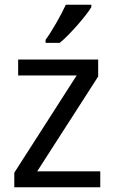

<svg xmlns="http://www.w3.org/2000/svg" viewBox="-20 -786 481 806"><path d="M400.9 0H40V-61L301.8 -469.2H56.2V-536.1H392.1V-464.8L136.2 -66.9H400.9ZM171.4 -619.1Q182.1 -633.3 193.6 -651.9Q205.1 -670.4 216.6 -690.2Q228 -710 238.3 -729.7Q248.5 -749.5 256.3 -766.1H363.3V-755.9Q355.5 -742.7 340.1 -722.9Q324.7 -703.1 305.9 -681.6Q287.1 -660.2 267.3 -639.9Q247.6 -619.6 230.5 -606H171.4Z"/></svg>

Font: Droid Sans
Style: Regular
Weight: 400
Foundry: Ascender Corporation
Version: Version 1.00 build 114